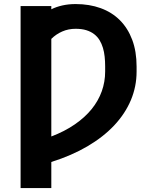

<svg xmlns="http://www.w3.org/2000/svg" viewBox="-20 -742 788 965"><path d="M83.5 -711.6H237.9V-695.3Q262.8 -707.7 293.7 -714.7Q324.6 -721.6 360.1 -721.6Q429.3 -721.6 486 -701Q542.6 -680.4 582.6 -640.4Q622.5 -600.5 644.5 -542.1Q666.5 -483.7 666.5 -407.7V-382.1Q666.5 -307.2 637.8 -238.8Q609 -170.5 554.2 -112Q499.3 -53.6 419.6 -6.7Q339.8 40.1 237.9 72.1V203.1H83.5ZM237.9 -56.1Q305.8 -82 356.5 -117.2Q407.3 -152.3 441.1 -194.2Q474.8 -236.2 491.7 -283.7Q508.5 -331.3 508.5 -382.1V-409.1Q508.5 -433.6 506 -457.2Q503.6 -480.8 497.3 -501.6Q491.1 -522.4 480.5 -540Q469.8 -557.5 453.3 -570.3Q436.8 -583.1 413.9 -590.2Q391 -597.3 360.1 -597.3Q323.5 -597.3 292.4 -583.6Q261.4 -570 237.9 -546.5Z"/></svg>

Font: Cannonade
Style: Bold
Weight: 700
Designer: Rasmus Andersson
Foundry: rsms
Version: Version 3.012;git-f93a4a705